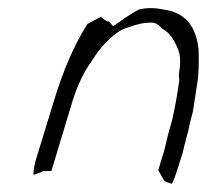

<svg xmlns="http://www.w3.org/2000/svg" viewBox="-20 -454 504 467"><path d="M69 -71C64 -56 62 -43 61 -29C70 -31 78 -34 85 -38H105L153 -197C163 -231 178 -271 202 -304C210 -316 223 -337 239 -352C251 -364 271 -383 294 -388C309 -394 328 -399 348 -399C363 -399 370 -389 373 -385C394 -375 405 -354 413 -334C420 -318 419 -296 415 -272L416 -260V-258C412 -228 406 -195 399 -163L392 -138C387 -121 384 -106 380 -90C375 -73 371 -60 365 -40L379 -15C383 -12 390 -9 398 -7C402 -14 406 -25 409 -34L423 -78C426 -87 427 -97 431 -109C432 -117 436 -127 438 -135C440 -149 445 -166 449 -182C452 -200 456 -226 459 -246C464 -274 464 -306 463 -334C458 -378 441 -415 393 -428C364 -434 345 -437 318 -431C308 -426 296 -418 285 -411L255 -390L248 -399C244 -405 242 -398 232 -408L226 -412L227 -414L193 -396C161 -347 133 -281 111 -208Z"/></svg>

Font: SolarCharger
Style: 152
Weight: 100
Designer: Mew Too
Foundry: Cannot Into Space Fonts/KineticPlasma Fonts
Version: Version 1.100